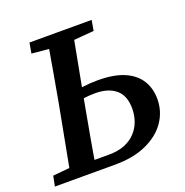

<svg xmlns="http://www.w3.org/2000/svg" viewBox="-129 -775 855 885"><g transform="rotate(-20 299.0 -332.0)"><path d="M137 0 146 -53H276Q321 -53 353.5 -66Q386 -79 407.5 -102Q429 -125 439.5 -154.5Q450 -184 450 -217Q450 -280 413.5 -310.5Q377 -341 313 -341Q282 -341 253 -336.5Q224 -332 195 -326L202 -377Q234 -383 270 -388Q306 -393 344 -393Q424 -393 474.5 -371Q525 -349 549.5 -309.5Q574 -270 574 -218Q574 -158 540.5 -108.5Q507 -59 442.5 -29.5Q378 0 287 0ZM73 0 140 -355Q154 -432 167.5 -509.5Q181 -587 194 -664H318L251 -309Q237 -232 223 -154.5Q209 -77 197 0ZM100 -613 109 -664H414L405 -613L259 -601H228ZM-8 0 2 -50 131 -62H142L132 0Z"/></g></svg>

Font: Source Serif 4 18pt SemiBold
Style: Italic
Weight: 600
Italic angle: -12°
Designer: Frank Grießhammer
Foundry: Adobe Systems Incorporated
Version: Version 4.004;hotconv 1.0.116;makeotfexe 2.5.65601